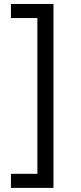

<svg xmlns="http://www.w3.org/2000/svg" viewBox="-20 -781 402 949"><path d="M244.3 147.7H34.1V78.1H164.8V-691.8H34.1V-761.4H244.3Z"/></svg>

Font: Fast_Sans-Dotted
Style: Regular
Weight: 400
Version: Version 3.018